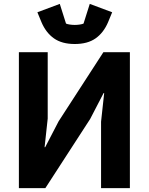

<svg xmlns="http://www.w3.org/2000/svg" viewBox="-20 -966 764 986"><path d="M77 0ZM77 -698H225V-357L209 -210H212L281 -343L511 -698H647V0H499V-341L515 -488H512L443 -355L213 0H77ZM364 -740Q298 -740 257 -769Q216 -798 193 -852L172 -903L287 -946L319 -845Q325 -842 338 -840Q351 -838 364 -838Q377 -838 390 -840Q403 -842 409 -845L441 -946L556 -903L535 -852Q512 -798 471 -769Q430 -740 364 -740Z"/></svg>

Font: Aneliza ExtraBold
Style: Regular
Weight: 800
Designer: Mike Abbink, Paul van der Laan, Pieter van Rosmalen
Foundry: Bold Monday
Version: Version 3.001;September 8, 2019;FontCreator 11.5.0.2425 64-b